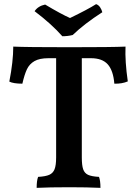

<svg xmlns="http://www.w3.org/2000/svg" viewBox="-20 -904 662 927"><path d="M597 -511Q569 -499 532 -500Q527 -563 500.5 -593Q474 -623 419 -623H375V-144Q375 -106 381.5 -87Q388 -68 405 -60Q422 -52 458 -50Q465 -32 465 3Q402 0 316 0Q216 0 157 3Q157 -32 164 -50Q200 -52 218 -60Q236 -68 243.5 -87Q251 -106 251 -144V-623H214Q171 -623 146.5 -609Q122 -595 110 -569.5Q98 -544 88 -500Q45 -500 25 -510Q44 -607 44 -679Q107 -676 315 -676Q523 -676 586 -679Q583 -608 597 -511ZM147 -850Q164 -875 198 -882Q275 -836 318 -817Q403 -858 444 -884Q456 -880 463.5 -868.5Q471 -857 474 -845Q387 -789 331 -735Q307 -729 281 -729Q229 -788 147 -850Z"/></svg>

Font: Vollkorn SC SemiBold
Style: Regular
Weight: 600
Designer: Friedrich Althausen
Foundry: Friedrich Althausen
Version: Version 4.015